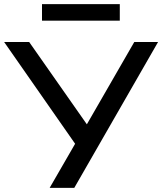

<svg xmlns="http://www.w3.org/2000/svg" viewBox="-25 -908 784 928"><path d="M215 0 349 -232 350 -196 -5 -705H116L397 -304H393L624 -705H739L334 0ZM178 -808V-888H554V-808Z"/></svg>

Font: Nunito Sans 7pt SemiExpanded Medium
Style: Regular
Weight: 500
Width: 6
Designer: Vernon Adams
Foundry: Vernon Adams
Version: Version 3.101;gftools[0.9.27]